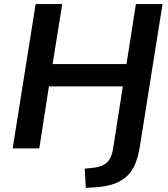

<svg xmlns="http://www.w3.org/2000/svg" viewBox="-20 -725 822 938"><path d="M399 193 394 99 441 94Q482 89 503.5 68Q525 47 532 5L580 -303H219L172 0H42L154 -705H284L237 -412H598L644 -705H774L663 -8Q655 41 640 77Q625 113 598.5 137Q572 161 534.5 174Q497 187 444 190Z"/></svg>

Font: Nunito Sans 11pt
Style: Bold Italic
Weight: 700
Italic angle: -9°
Version: Version 3.101;gftools[0.9.27]